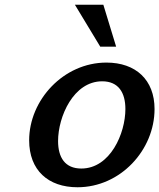

<svg xmlns="http://www.w3.org/2000/svg" viewBox="-20 -777 672 810"><path d="M470 -580 416 -757H296L403 -580ZM103 -185C103 -59 183 13 307 13C488 13 632 -144 632 -317C632 -440 553 -513 429 -513C248 -513 103 -355 103 -185ZM225 -182C225 -285 290 -434 411 -434C480 -434 509 -386 509 -317C509 -214 445 -66 323 -66C254 -66 225 -113 225 -182Z"/></svg>

Font: Perun SemiBold Italic
Style: Regular
Weight: 400
Italic angle: -12°
Foundry: Copyright (c) Stefan Peev, Context Ltd, 2016
Version: Version 1.026